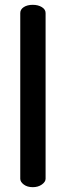

<svg xmlns="http://www.w3.org/2000/svg" viewBox="-20 -776 272 796"><path d="M116 0Q93 0 78.5 -11Q64 -22 64 -35V-722Q64 -737 78.5 -746.5Q93 -756 116 -756Q138 -756 153.5 -746.5Q169 -737 169 -722V-35Q169 -22 153.5 -11Q138 0 116 0Z"/></svg>

Font: Dosis SemiBold
Style: Regular
Weight: 600
Designer: EdgarTolentino, PabloImpallari, IginoMarini
Foundry: EdgarTolentino, PabloImpallari, IginoMarini
Version: Version 3.001; ttfautohint (v1.8.2)